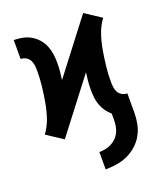

<svg xmlns="http://www.w3.org/2000/svg" viewBox="-137 -617 773 915"><g transform="rotate(-20 250.0 -159.5)"><path d="M240 209V121Q256 121 271.5 118Q287 115 301.5 107.5Q316 100 327.5 88.5Q339 77 346 62.5Q353 48 355.5 32Q358 16 358 0V-31Q343 -44 331.5 -60.5Q320 -77 313.5 -95.5Q307 -114 305 -134Q303 -154 303 -174Q303 -195 305 -216Q307 -237 310 -258L106 8L65 -19L24 -46Q47 -77 59.5 -114Q72 -151 78.5 -189Q85 -227 89.5 -265.5Q94 -304 94 -343Q94 -357 92.5 -371Q91 -385 84.5 -397.5Q78 -410 65.5 -417Q53 -424 39 -424V-520Q61 -520 83.5 -515.5Q106 -511 125 -500Q144 -489 159 -472Q174 -455 182.5 -434Q191 -413 194 -391Q197 -369 197 -346Q197 -325 195 -304Q193 -283 190 -262L394 -528L435 -501L476 -474Q453 -443 440.5 -406Q428 -369 421.5 -331Q415 -293 410.5 -254.5Q406 -216 406 -177Q406 -163 407.5 -149Q409 -135 415.5 -122.5Q422 -110 434.5 -103Q447 -96 461 -96V0Q461 29 455.5 57.5Q450 86 436 111.5Q422 137 400 156.5Q378 176 352 188Q326 200 297 204.5Q268 209 240 209Z"/></g></svg>

Font: Iosevka SS08 Regular
Style: Bold
Weight: 700
Monospace: yes
Designer: Belleve Invis
Foundry: Belleve Invis
Version: Version 16.3.4; ttfautohint (v1.8.4)